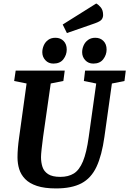

<svg xmlns="http://www.w3.org/2000/svg" viewBox="-20 -1043 723 1074"><path d="M293.3 11Q228.7 11 186.7 -3Q144.7 -16.9 120.8 -41.5Q96.9 -66.1 87.4 -97.1Q77.9 -128.1 77.9 -163.1Q77.9 -211.1 86.9 -273.7L128.7 -576L59.2 -590L67.7 -648H342.1L334.4 -590L263.8 -576L221.1 -277.6Q216.3 -242.7 212.9 -210.5Q209.4 -178.3 209.4 -164.1Q209.4 -134.7 217.5 -109.6Q225.6 -84.5 249 -69.1Q272.4 -53.6 317.7 -53.6Q362.4 -53.6 393 -72.6Q423.6 -91.6 443.9 -140.2Q464.2 -188.9 476.4 -277.6L518.2 -575.8L449.1 -590L456 -648H683.5L676.3 -590L605.9 -575.8L564.2 -278.2Q549.7 -173.6 519.7 -109.8Q489.7 -46.1 435.5 -17.6Q381.2 11 293.3 11ZM501.9 -687.3Q474.4 -687.3 456.9 -706.2Q439.5 -725 439.5 -750.8Q439.5 -769.7 447.6 -788.5Q455.7 -807.3 472.4 -819.5Q489.1 -831.7 513.3 -831.7Q541 -831.7 558.6 -813.8Q576.3 -795.9 576.3 -765.8Q576.3 -736.3 557.6 -711.8Q539 -687.3 501.9 -687.3ZM278.7 -687.3Q251.2 -687.3 233.9 -706.2Q216.6 -725 216.6 -750.8Q216.6 -769.7 224.6 -788.5Q232.7 -807.3 249 -819.5Q265.4 -831.7 290.4 -831.7Q318.1 -831.7 335.7 -813.8Q353.3 -795.9 353.3 -765.8Q353.3 -736.3 334.7 -711.8Q316.1 -687.3 278.7 -687.3ZM354.3 -858.1 330.7 -905.8 518.3 -1023.4Q530.6 -1017.2 543.7 -1001.7Q556.8 -986.1 556.8 -958.6Q556.8 -945.7 549.1 -934.5Q541.4 -923.4 511.3 -912.7Z"/></svg>

Font: Faustina Light
Style: Italic
Weight: 300
Italic angle: -8°
Designer: Alfonso Garcia
Foundry: http://www.omnibus-type.com
Version: Version 1.200